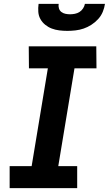

<svg xmlns="http://www.w3.org/2000/svg" viewBox="-20 -975 564 995"><path d="M30 0V-114H144L228 -621H130L129 -735H479L480 -621H366L282 -114H380V0ZM329 -815Q308 -815 287.5 -817.5Q267 -820 248.5 -827Q230 -834 214.5 -846.5Q199 -859 189.5 -876Q180 -893 178.5 -913.5Q177 -934 180 -955H284Q282 -943 285.5 -931.5Q289 -920 298 -913Q307 -906 319 -903.5Q331 -901 343 -901Q355 -901 368 -903.5Q381 -906 392 -913Q403 -920 410.5 -931.5Q418 -943 420 -955H524Q521 -934 512.5 -913.5Q504 -893 488.5 -876Q473 -859 453.5 -846.5Q434 -834 413.5 -827Q393 -820 371.5 -817.5Q350 -815 329 -815Z"/></svg>

Font: Iosevka Term Curly Heavy
Style: Italic
Weight: 900
Italic angle: -9°
Designer: Belleve Invis
Foundry: Belleve Invis
Version: Version 32.3.0